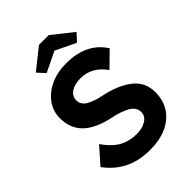

<svg xmlns="http://www.w3.org/2000/svg" viewBox="-260 -1023 1150 1150"><g transform="rotate(-45 315.0 -448.0)"><path d="M318 10Q221 10 151.5 -25.5Q82 -61 33 -128L124 -231Q173 -163 221 -138.5Q269 -114 327 -114Q374 -114 406.5 -134Q439 -154 439 -188Q439 -229 397.5 -252.5Q356 -276 291 -289Q178 -313 123 -366Q68 -419 68 -507Q68 -568 103 -614.5Q138 -661 195.5 -687Q253 -713 323 -713Q416 -713 477.5 -681.5Q539 -650 575 -592L482 -501Q420 -589 324 -589Q274 -589 243.5 -568.5Q213 -548 213 -513Q213 -476 248.5 -455Q284 -434 344 -422Q454 -399 518.5 -348.5Q583 -298 583 -213Q583 -143 549.5 -93Q516 -43 456.5 -16.5Q397 10 318 10ZM203 -754 159 -802 290 -906H373L504 -802L460 -754L331 -816Z"/></g></svg>

Font: Lexend SemiBold
Style: Regular
Weight: 600
Designer: Bonnie Shaver-Troup, Thomas Jockin
Foundry: Lexend
Version: Version 1.005; ttfautohint (v1.8.3)